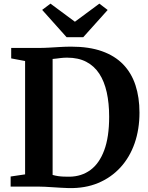

<svg xmlns="http://www.w3.org/2000/svg" viewBox="-20 -1000 795 1029"><path d="M347.5 8Q328.5 7.5 306.8 6.2Q285 5 263.2 3.5Q241.5 2 221.5 1Q201.5 0 185.5 0H37V-54L114.5 -65.5V-673L40 -687V-743H184Q215.5 -743 244.5 -744.8Q273.5 -746.5 302.5 -748.2Q331.5 -750 362 -750Q457.5 -750 526.5 -725.5Q595.5 -701 640 -655Q684.5 -609 706 -543.5Q727.5 -478 727.5 -396.5Q727.5 -307 701.5 -232.2Q675.5 -157.5 625.8 -103Q576 -48.5 506 -19.2Q436 10 347.5 8ZM353 -53Q417 -54 464.5 -88.8Q512 -123.5 538.5 -194.5Q565 -265.5 565 -374Q565 -447 552 -505.5Q539 -564 512 -605.2Q485 -646.5 442.2 -668.8Q399.5 -691 340 -691Q322 -691 307.2 -689.2Q292.5 -687.5 281.2 -686Q270 -684.5 262 -684V-62.5Q276 -58.5 291 -56.2Q306 -54 321.5 -53.5Q337 -53 353 -53ZM337 -800.5 206 -947 250.5 -980.5 381.5 -883.5 512.5 -980.5 557 -946.5 426 -800.5Z"/></svg>

Font: Merriweather 36pt
Style: Bold
Weight: 700
Designer: Eben Sorkin
Foundry: Eben Sorkin
Version: Version 2.100